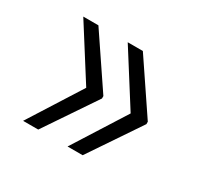

<svg xmlns="http://www.w3.org/2000/svg" viewBox="-99 -626 707 676"><g transform="rotate(30 254.5 -288.0)"><path d="M196.8 -288.1 62.5 -500H124L263.7 -293V-283.2L124 -76.2H62.5ZM377.4 -288.1 243.2 -500H304.7L444.3 -293V-283.2L304.7 -76.2H243.2Z"/></g></svg>

Font: Pretendard Std Light
Style: Regular
Weight: 300
Designer: Base glyphs from Inter by Rasmus Andersson; Hangeul glyphs from Noto Sans CJK(Source Han Sans) by Jang Soo-young and Kan
Foundry: Kil Hyung-jin
Version: Version 1.309